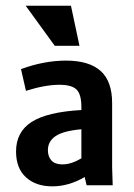

<svg xmlns="http://www.w3.org/2000/svg" viewBox="-20 -659 478 683"><path d="M288.1 0 281.2 -29.3Q224.6 3.9 166 3.9Q107.4 3.9 72.3 -28.3Q37.1 -60.5 37.1 -120.1Q37.1 -189.5 92.3 -225.1Q147.5 -260.7 269.5 -267.6V-278.3Q269.5 -323.2 252.4 -340.3Q235.4 -357.4 191.4 -357.4Q140.6 -357.4 72.3 -335.9L54.7 -413.1Q136.7 -443.4 214.8 -443.4Q296.9 -443.4 337.9 -406.7Q378.9 -370.1 378.9 -292V-62.5L380.9 0ZM202.1 -74.2Q233.4 -74.2 269.5 -95.7V-199.2Q205.1 -193.4 177.7 -174.8Q150.4 -156.2 150.4 -125Q150.4 -101.6 163.1 -87.9Q175.8 -74.2 202.1 -74.2ZM174.8 -496.1 71.3 -638.7H232.4L262.7 -496.1Z"/></svg>

Font: Sudo
Style: Bold
Weight: 700
Monospace: yes
Designer: Jens Kutilek
Foundry: Jens Kutilek
Version: Version 0.040